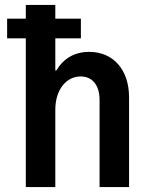

<svg xmlns="http://www.w3.org/2000/svg" viewBox="-20 -761 620 781"><path d="M85 0H205V-315C205 -394 248 -450 308 -450C356 -450 385 -414 385 -355V0H505V-365C505 -477 441 -550 343 -550C283 -550 238 -523 209 -474H205V-605H309V-685H205V-741H85V-685H9V-605H85Z"/></svg>

Font: CommitMono-dimboump
Style: Bold
Weight: 700
Monospace: yes
Designer: Eigil Nikolajsen
Foundry: Eigil Nikolajsen
Version: Version 1.143